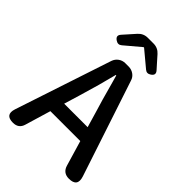

<svg xmlns="http://www.w3.org/2000/svg" viewBox="-270 -1051 1162 1162"><g transform="rotate(45 311.0 -470.5)"><path d="M70 0Q0 0 22 -67L227 -686Q235 -709 254 -722.5Q273 -736 297 -736H325Q349 -736 368.5 -722.5Q388 -709 395 -686L599 -70Q622 0 549 0Q499 0 485 -48L437 -210H309H181L132 -46Q119 0 70 0ZM208 -301H308H409L380 -400Q359 -466 322 -603Q314 -631 310 -645H306Q279 -535 238 -400ZM163 -796Q134 -815 157 -840L222 -913Q247 -941 284 -941H333Q370 -941 395 -913L426 -878L460 -840Q483 -815 454 -796Q432 -781 413 -797L310 -883H306L204 -797Q185 -781 163 -796Z"/></g></svg>

Font: GenSenRounded JP M
Style: Regular
Weight: 500
Version: Version 1.501;PS 1;hotconv 16.6.51;makeotf.lib2.5.65220